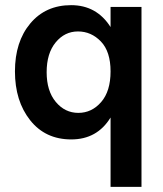

<svg xmlns="http://www.w3.org/2000/svg" viewBox="-20 -534 634 745"><path d="M529 191H409V-78Q357 7 256.5 7Q156 7 97 -67.5Q38 -142 38 -257Q38 -372 97.5 -443Q157 -514 256 -514Q355 -514 409 -429V-507H529ZM196 -369.5Q161 -327 161 -254Q161 -181 196.5 -138.5Q232 -96 284 -96Q336 -96 372.5 -138Q409 -180 409 -257Q409 -334 371.5 -373Q334 -412 282.5 -412Q231 -412 196 -369.5Z"/></svg>

Font: Hind Colombo SemiBold
Style: Regular
Weight: 600
Designer: Jyotish Sonowal, Aditi Pimprikar
Foundry: Indian Type Foundry
Version: Version 1.000;PS 1.0;hotconv 1.0.86;makeotf.lib2.5.63406; tt